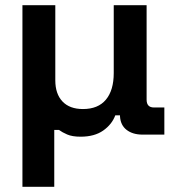

<svg xmlns="http://www.w3.org/2000/svg" viewBox="-20 -516 664 736"><path d="M66 200V-496H192V-208Q192 -156 219.5 -127Q247 -98 298 -98Q356 -98 386 -134Q416 -170 416 -236V-496H542V-134Q542 -104 570 -104H610V0H526Q489 0 465.5 -18Q442 -36 440 -70V-74H422Q409 -39 375.5 -15.5Q342 8 289 8Q257 8 237.5 -0.5Q218 -9 206 -18H188V200Z"/></svg>

Font: Space 7353
Style: Regular
Weight: 400
Designer: Christine Claussen + Ruben Lyon  (Space 7353)
Version: Version 1.000;FEAKit 1.0